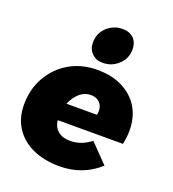

<svg xmlns="http://www.w3.org/2000/svg" viewBox="-145 -914 931 1032"><g transform="rotate(20 320.5 -398.0)"><path d="M473 -519C432 -540 383 -550 328 -550C269 -550 217 -537 170 -510C123 -483 87 -446 60 -399C33 -352 20 -298 20 -239C20 -190 32 -146 56 -109C80 -72 114 -43 158 -23C202 -3 253 7 312 7C400 7 476 -22 539 -79L437 -184C400 -155 361 -141 319 -141C290 -141 267 -148 250 -162C233 -176 222 -196 219 -223H592C598 -250 601 -277 601 -302C601 -351 590 -395 568 -432C546 -469 514 -498 473 -519ZM410 -344C410 -337 409 -330 407 -322H233C244 -349 259 -370 278 -387C297 -403 318 -411 341 -411C362 -411 378 -405 391 -393C404 -380 410 -364 410 -344ZM444 -780C428 -795 407 -803 381 -803C346 -803 316 -791 291 -768C266 -744 254 -715 254 -680C254 -655 262 -634 278 -619C293 -603 314 -595 340 -595C375 -595 405 -607 430 -631C455 -654 467 -683 467 -718C467 -743 459 -764 444 -780Z"/></g></svg>

Font: Argentum Sans ExtraBold
Style: Italic
Weight: 800
Italic angle: -11.3°
Designer: Julieta Ulanovsky
Foundry: Julieta Ulanovsky
Version: Version 5.001;February 15, 2019;FontCreator 11.5.0.2425 64-b